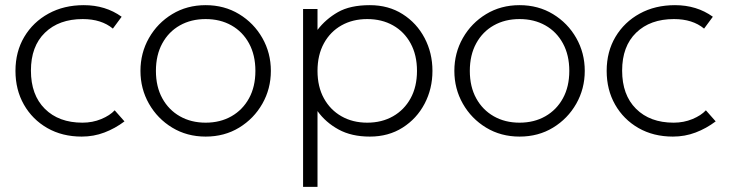

<svg xmlns="http://www.w3.org/2000/svg" viewBox="-20 -515 2829 745"><path d="M297 15Q221.5 15 163.5 -18.2Q105.5 -51.5 72.8 -109Q40 -166.5 40 -240Q40 -314.5 74.2 -372Q108.5 -429.5 168.2 -462.2Q228 -495 305 -495Q389.5 -495 452 -450L418 -404Q373.5 -441 301 -441Q209 -441 154.5 -388.2Q100 -335.5 100 -241Q100 -146.5 154 -92.8Q208 -39 300 -39Q339 -39 372.8 -53Q406.5 -67 425 -87L463 -44Q426.5 -16.5 385 -0.8Q343.5 15 297 15Z M778 15Q705.5 15 648.2 -19.8Q591 -54.5 558 -112.5Q525 -170.5 525 -240Q525 -309.5 558 -367.5Q591 -425.5 648.2 -460.2Q705.5 -495 778 -495Q850.5 -495 907.8 -460.2Q965 -425.5 998 -367.5Q1031 -309.5 1031 -240Q1031 -170.5 998 -112.5Q965 -54.5 908 -19.8Q851 15 778 15ZM778 -39Q834.5 -39 878 -63.8Q921.5 -88.5 946.2 -133.5Q971 -178.5 971 -240Q971 -301.5 946.2 -346.8Q921.5 -392 878 -416.5Q834.5 -441 778 -441Q721.5 -441 678 -416.5Q634.5 -392 609.8 -346.8Q585 -301.5 585 -240Q585 -178.5 609.8 -133.5Q634.5 -88.5 678 -63.8Q721.5 -39 778 -39Z M1156 210V-480H1212V-399Q1243.5 -440.5 1291 -467.8Q1338.5 -495 1415 -495Q1487.5 -495 1542.2 -460.2Q1597 -425.5 1627.5 -367.5Q1658 -309.5 1658 -240Q1658 -170.5 1627.5 -112.5Q1597 -54.5 1542.2 -19.8Q1487.5 15 1415 15Q1344 15 1293.8 -12.5Q1243.5 -40 1212 -84V210ZM1405 -39Q1461.5 -39 1505 -63.8Q1548.5 -88.5 1573.2 -133.5Q1598 -178.5 1598 -240Q1598 -301.5 1573.2 -346.8Q1548.5 -392 1505 -416.5Q1461.5 -441 1405 -441Q1348.5 -441 1305 -416.5Q1261.5 -392 1236.8 -346.8Q1212 -301.5 1212 -240Q1212 -178.5 1236.8 -133.5Q1261.5 -88.5 1305 -63.8Q1348.5 -39 1405 -39Z M1996 15Q1923.5 15 1866.2 -19.8Q1809 -54.5 1776 -112.5Q1743 -170.5 1743 -240Q1743 -309.5 1776 -367.5Q1809 -425.5 1866.2 -460.2Q1923.5 -495 1996 -495Q2068.5 -495 2125.8 -460.2Q2183 -425.5 2216 -367.5Q2249 -309.5 2249 -240Q2249 -170.5 2216 -112.5Q2183 -54.5 2126 -19.8Q2069 15 1996 15ZM1996 -39Q2052.5 -39 2096 -63.8Q2139.5 -88.5 2164.2 -133.5Q2189 -178.5 2189 -240Q2189 -301.5 2164.2 -346.8Q2139.5 -392 2096 -416.5Q2052.5 -441 1996 -441Q1939.5 -441 1896 -416.5Q1852.5 -392 1827.8 -346.8Q1803 -301.5 1803 -240Q1803 -178.5 1827.8 -133.5Q1852.5 -88.5 1896 -63.8Q1939.5 -39 1996 -39Z M2591 15Q2515.5 15 2457.5 -18.2Q2399.5 -51.5 2366.8 -109Q2334 -166.5 2334 -240Q2334 -314.5 2368.2 -372Q2402.5 -429.5 2462.2 -462.2Q2522 -495 2599 -495Q2683.5 -495 2746 -450L2712 -404Q2667.5 -441 2595 -441Q2503 -441 2448.5 -388.2Q2394 -335.5 2394 -241Q2394 -146.5 2448 -92.8Q2502 -39 2594 -39Q2633 -39 2666.8 -53Q2700.5 -67 2719 -87L2757 -44Q2720.5 -16.5 2679 -0.8Q2637.5 15 2591 15Z"/></svg>

Font: Geologica Thin
Style: Regular
Weight: 100
Designer: Sindre Bremnes, Frode Helland
Foundry: Monokrom Skriftforlag AS
Version: Version 1.010; ttfautohint (v1.8.4.7-5d5b);gftools[0.9.28]